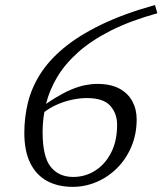

<svg xmlns="http://www.w3.org/2000/svg" viewBox="-20 -716 632 746"><path d="M582 -696.5 591.5 -664.5Q488 -636 412 -597.8Q336 -559.5 284.5 -513.8Q233 -468 202.5 -417Q172 -366 158.8 -312Q145.5 -258 145.5 -203.5Q145.5 -107 177 -67.8Q208.5 -28.5 264.5 -28.5Q311 -28.5 349.8 -53Q388.5 -77.5 411.8 -123Q435 -168.5 435 -231Q435 -275.5 408.2 -305.2Q381.5 -335 317.5 -335Q290 -335 259.8 -328.5Q229.5 -322 200.2 -309Q171 -296 147 -276.5L127 -289Q164.5 -317.5 197 -337Q229.5 -356.5 257.2 -368.2Q285 -380 310.2 -385Q335.5 -390 358 -390Q410 -390 443.8 -371.8Q477.5 -353.5 494.2 -322.5Q511 -291.5 511 -252.5Q511 -195.5 491 -147.5Q471 -99.5 436.2 -64.2Q401.5 -29 356.5 -9.5Q311.5 10 262.5 10Q205 10 163 -12.8Q121 -35.5 97.8 -82Q74.5 -128.5 74.5 -200Q74.5 -259 88.2 -316Q102 -373 135.2 -426.5Q168.5 -480 226.5 -528.5Q284.5 -577 371.8 -619.5Q459 -662 582 -696.5Z"/></svg>

Font: Newsreader 17pt
Style: Italic
Weight: 400
Italic angle: -17°
Version: Version 1.003